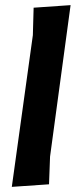

<svg xmlns="http://www.w3.org/2000/svg" viewBox="-20 -724 295 748"><path d="M255 -704 175 -114 171 -6 26 4 108 -587 111 -694Z"/></svg>

Font: Alegreya Sans SC ExtraBold
Style: Italic
Weight: 800
Italic angle: -7°
Designer: Juan Pablo del Peral
Foundry: Huerta Tipografica
Version: Version 2.007